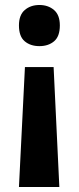

<svg xmlns="http://www.w3.org/2000/svg" viewBox="-20 -631 317 770"><path d="M220 -529Q220 -485 197 -465.5Q174 -446 138 -446Q102 -446 79 -465.5Q56 -485 56 -529Q56 -571 79.5 -591Q103 -611 138 -611Q173 -611 196.5 -591Q220 -571 220 -529ZM80 -362H195L218 119H56Z"/></svg>

Font: Noto Sans Malayalam UI SemiCondensed
Style: Bold
Weight: 700
Width: 4
Designer: Jelle Bosma - Monotype Design Team
Foundry: Monotype Imaging Inc.
Version: Version 2.104; ttfautohint (v1.8.4.7-5d5b)